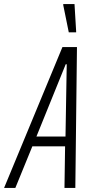

<svg xmlns="http://www.w3.org/2000/svg" viewBox="-53 -918 454 938"><path d="M-33 0 252 -688H323L315 0H262L265 -203H105L22 0ZM125 -251H267L273 -604H268ZM283 -760 256 -893V-898H311L319 -765V-760Z"/></svg>

Font: Saira ExtraCondensed Light
Style: Italic
Weight: 300
Width: 2
Italic angle: -12°
Designer: Hector Gatti with collaboration of the Omnibus-Type team
Foundry: Omnibus-Type
Version: Version 1.101